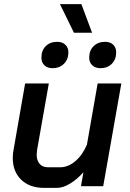

<svg xmlns="http://www.w3.org/2000/svg" viewBox="-20 -904 629 932"><path d="M42 -137Q42 -159 46 -178L102 -499H217L160 -176Q158 -160 158 -154Q158 -125 172.5 -108.5Q187 -92 213 -92H272Q311 -92 346 -122Q381 -152 402 -202L454 -499H569L481 0H373L385 -68Q355 -34 320.5 -13Q286 8 257 8H194Q124 8 83 -31.5Q42 -71 42 -137ZM271 -884H375L427 -745H339ZM181 -624Q181 -659 202 -680Q223 -701 258 -701Q282 -701 297 -687Q312 -673 312 -650Q312 -616 290.5 -594.5Q269 -573 235 -573Q210 -573 195.5 -587Q181 -601 181 -624ZM413 -624Q413 -659 434.5 -680Q456 -701 490 -701Q515 -701 529.5 -687Q544 -673 544 -650Q544 -616 523 -594.5Q502 -573 467 -573Q443 -573 428 -587Q413 -601 413 -624Z"/></svg>

Font: Bai Jamjuree SemiBold
Style: Italic
Weight: 600
Italic angle: -10°
Version: Version 1.000; ttfautohint (v1.6)